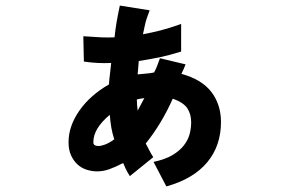

<svg xmlns="http://www.w3.org/2000/svg" viewBox="-20 -587 1040 689"><path d="M773 -149Q773 -64 723.5 -4.5Q674 55 577 82L531 -6Q573 -15 599 -30.5Q625 -46 640 -65.5Q655 -85 660.5 -106Q666 -127 666 -149Q666 -177 652.5 -198Q639 -219 600 -233Q581 -190 556.5 -149Q532 -108 503 -72Q508 -63 514.5 -50Q521 -37 530 -23L446 45Q437 31 431 18.5Q425 6 422 -2Q393 13 371.5 20.5Q350 28 328 28Q310 28 291 22Q272 16 258 3Q244 -10 235 -29.5Q226 -49 226 -77Q226 -134 264.5 -189.5Q303 -245 371 -284Q372 -302 374.5 -320.5Q377 -339 379 -361Q354 -360 332 -361Q310 -362 281 -366L279 -457Q320 -454 343 -453Q366 -452 391 -453Q394 -482 398.5 -508Q403 -534 410 -567L517 -550Q504 -516 500.5 -499Q497 -482 493 -464Q525 -470 556.5 -478Q588 -486 630 -501V-402Q589 -389 553 -381.5Q517 -374 478 -368L474 -320Q489 -322 504.5 -323Q520 -324 533 -327Q540 -340 544 -351Q548 -362 554 -378L646 -356Q642 -346 638.5 -338Q635 -330 631 -322Q704 -302 738.5 -257Q773 -212 773 -149ZM390 -87Q383 -109 379.5 -129Q376 -149 374 -175Q315 -126 315 -77Q315 -68 321 -65.5Q327 -63 333 -63Q343 -63 357.5 -68.5Q372 -74 390 -87ZM498 -235Q482 -233 471 -230Q471 -221 472 -210Q473 -199 474 -190Q479 -199 486 -212.5Q493 -226 498 -235Z"/></svg>

Font: NanumGothicCoding
Style: Bold
Weight: 700
Monospace: yes
Designer: Kwon Bruce; Nicolas Noh; Sung-woo Choi; Go-un Cha; Soo-hyun Park;
Foundry: NHN Corporation
Version: Version 2.000;PS 1;hotconv 1.0.49;makeotf.lib2.0.14853